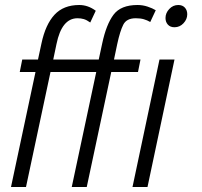

<svg xmlns="http://www.w3.org/2000/svg" viewBox="-20 -748 810 768"><path d="M24 0 122 -460H59L69 -510H132L146 -575Q162 -650 198 -689Q234 -728 297 -728Q332 -728 363 -705L341 -658Q327 -668 315.5 -671.5Q304 -675 290 -675Q227 -675 206 -572L193 -510H375L389 -575Q405 -650 434 -689Q463 -728 530 -728Q551 -728 570.5 -721.5Q590 -715 603 -707L581 -660Q569 -667 555.5 -671Q542 -675 523 -675Q486 -675 473 -649Q460 -623 449 -572L436 -510H542L532 -460H425L327 0H267L365 -460H182L84 0ZM642 -676Q642 -696 657 -712Q672 -728 693 -728Q710 -728 719.5 -717.5Q729 -707 729 -691Q729 -671 714 -655Q699 -639 678 -639Q661 -639 651.5 -649.5Q642 -660 642 -676ZM510 0 618 -510H678L570 0Z"/></svg>

Font: Radio Canada Condensed Light
Style: Italic
Weight: 300
Width: 3
Italic angle: -12°
Designer: Charles Daoud, Etienne Aubert Bonn, Alexandre Saumier Demers, Jacques Le Bailly
Foundry: Radio-Canada
Version: Version 2.104; ttfautohint (v1.8.4.7-5d5b);gftools[0.9.28.de